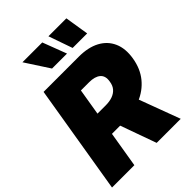

<svg xmlns="http://www.w3.org/2000/svg" viewBox="-267 -1079 1204 1204"><g transform="rotate(-45 335.0 -476.5)"><path d="M0.5 0 121.1 -727.5H434.1Q516.1 -727.5 572.3 -697.8Q628.4 -668 653.3 -612.3Q678.2 -556.6 665.5 -479.5Q652.8 -401.4 608.9 -347.4Q564.9 -293.5 497.1 -265.9Q429.2 -238.3 345.2 -238.3H160.2L185.5 -392.1H336.4Q371.1 -392.1 397 -401.4Q422.9 -410.6 439.5 -429.7Q456.1 -448.7 460.4 -479.5Q468.3 -524.4 442.6 -546.4Q417 -568.4 365.7 -568.4H293L198.7 0ZM396.5 0 276.9 -333.5H485.8L609.9 0ZM444.8 -793.5 389.2 -952.6H548.3L573.7 -793.5ZM262.2 -793.5 158.7 -952.6H334.5L395 -793.5Z"/></g></svg>

Font: Inter 17pt Black
Style: Italic
Weight: 900
Italic angle: -9.3988°
Version: Version 4.001;git-66647c0bb